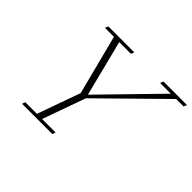

<svg xmlns="http://www.w3.org/2000/svg" viewBox="-144 -881 1100 1100"><g transform="rotate(45 406.0 -331.5)"><path d="M138.2 0 145 -19.5H239.3L332.5 -280.8L239.3 -643.6H166.5L174.3 -663.1H384.8L377 -643.6H282.2L368.2 -303.7L700.2 -643.6H613.3L621.1 -663.1H811.5L803.7 -643.6H743.2L374.5 -280.8L281.2 -19.5H390.6L383.8 0Z"/></g></svg>

Font: Elstob ExtraLight
Style: Italic
Weight: 200
Italic angle: -20°
Designer: Peter S. Baker
Version: Version 1.015